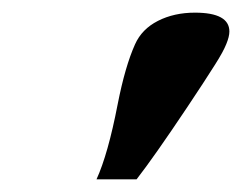

<svg xmlns="http://www.w3.org/2000/svg" viewBox="-20 -743 381 302"><path d="M131.8 -460.9Q149.9 -500.5 165 -578.6Q176.8 -638.7 192.4 -673.3Q203.1 -697.3 228.5 -710.2Q253.9 -723.1 286.6 -723.1Q340.8 -723.1 340.8 -693.4Q340.8 -685.5 335.9 -673.6Q331.1 -661.6 318.4 -641.6Q305.7 -621.6 298.8 -611.1Q292 -600.6 274.4 -574.2Q222.2 -496.1 194.8 -460.9Z"/></svg>

Font: Elstob 18pt ExtraBold
Style: Italic
Weight: 800
Italic angle: -20°
Designer: Peter S. Baker
Version: Version 1.015